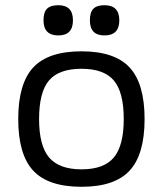

<svg xmlns="http://www.w3.org/2000/svg" viewBox="-20 -707 625 737"><path d="M293 -510Q420 -510 477.5 -448Q535 -386 535 -250Q535 -114 477.5 -52Q420 10 293 10Q165 10 107.5 -52Q50 -114 50 -250Q50 -386 107.5 -448Q165 -510 293 -510ZM130 -250Q130 -148 168.5 -102.5Q207 -57 293 -57Q379 -57 417 -102.5Q455 -148 455 -250Q455 -353 417 -398Q379 -443 293 -443Q206 -443 168 -398Q130 -353 130 -250ZM204 -687Q260 -687 260 -629Q260 -571 204 -571Q147 -571 147 -629Q147 -660 160.5 -673.5Q174 -687 204 -687ZM381 -687Q438 -687 438 -629Q438 -571 381 -571Q325 -571 325 -629Q325 -660 338.5 -673.5Q352 -687 381 -687Z"/></svg>

Font: Fivo Sans Modern
Style: Regular
Weight: 400
Designer: Alexander Slobzheninov
Foundry: Alexander Slobzheninov
Version: 1.0